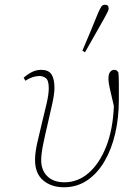

<svg xmlns="http://www.w3.org/2000/svg" viewBox="-20 -778 557 811"><path d="M250 13Q197 13 162.5 -16Q128 -45 128 -103Q128 -132 137 -173Q146 -214 157 -258Q168 -302 177 -341Q186 -380 186 -405Q186 -439 173.5 -448Q161 -457 147 -457Q118 -457 87 -437L80 -450Q100 -467 117.5 -475Q135 -483 154 -483Q185 -483 197.5 -464Q210 -445 210 -407Q210 -383 201.5 -343Q193 -303 182 -257Q171 -211 162.5 -169.5Q154 -128 154 -101Q154 -59 180 -33.5Q206 -8 252 -8Q309 -8 354.5 -47.5Q400 -87 428.5 -159Q457 -231 461 -330Q448 -385 443 -408Q438 -431 438 -445Q438 -466 445.5 -474.5Q453 -483 461 -483Q469 -483 472.5 -480.5Q476 -478 480 -472Q482 -458 482 -423Q482 -388 482 -356Q482 -280 466.5 -213.5Q451 -147 421 -96Q391 -45 348 -16Q305 13 250 13ZM328 -564Q345 -603 361 -642Q377 -681 393 -720Q401 -739 407 -748.5Q413 -758 423 -758Q439 -758 439 -743Q439 -737 435 -728.5Q431 -720 420 -700Q400 -664 379.5 -628.5Q359 -593 339 -557Z"/></svg>

Font: Source Serif Pro ExtraLight
Style: Italic
Weight: 200
Italic angle: -12°
Designer: Frank Grießhammer
Foundry: Adobe Systems Incorporated
Version: Version 3.001;hotconv 1.0.111;makeotfexe 2.5.65597